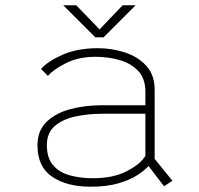

<svg xmlns="http://www.w3.org/2000/svg" viewBox="-20 -694 750 725"><path d="M599.5 9.5 541 -67Q525.5 -50 497.5 -32Q469.5 -14 426.2 -1.5Q383 11 322 11Q232.5 11 177 -26.5Q121.5 -64 121.5 -146Q121.5 -200 155.2 -233.2Q189 -266.5 244.2 -281.5Q299.5 -296.5 363 -296.5H529V-347Q529 -397.5 501.8 -426.2Q474.5 -455 431.5 -467.2Q388.5 -479.5 340.5 -479.5Q276 -479.5 228.8 -455.5Q181.5 -431.5 161 -407.5L135 -433.5Q160 -462.5 216 -487.2Q272 -512 349.5 -512Q402 -512 451 -496.2Q500 -480.5 532 -446Q564 -411.5 564 -355V-94L631 -11.5ZM330.5 -21Q408 -21 459.2 -47.8Q510.5 -74.5 529 -105.5V-264.5H368Q312 -264.5 264 -254Q216 -243.5 186.5 -217.8Q157 -192 157 -146Q157 -97 180.8 -69.8Q204.5 -42.5 244 -31.8Q283.5 -21 330.5 -21ZM492 -674 371 -553H340L219 -674H268L356 -583L443 -674Z"/></svg>

Font: League Mono Thin
Style: Regular
Weight: 100
Width: 6
Designer: Tyler Finck
Foundry: The League of Moveable Type / Tyler Finck
Version: Version 2.300;RELEASE